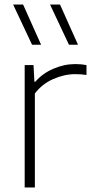

<svg xmlns="http://www.w3.org/2000/svg" viewBox="-20 -828 410 848"><path d="M89 -540.5H128L132 -467H136Q167.5 -503.5 215.2 -524.2Q263 -545 312.5 -545Q340 -545 362 -540.5V-497Q339.5 -500.5 311.5 -500.5Q264.5 -500.5 215 -478.8Q165.5 -457 134 -415V0H89ZM121.5 -630.5 38 -808H82L161.5 -630.5ZM284.5 -630.5 201 -808H245L324.5 -630.5Z"/></svg>

Font: Encode Sans Semi Expanded ExLight
Style: Regular
Weight: 275
Width: 6
Designer: Multiple Designers
Foundry: Impallari Type
Version: Version 2.000